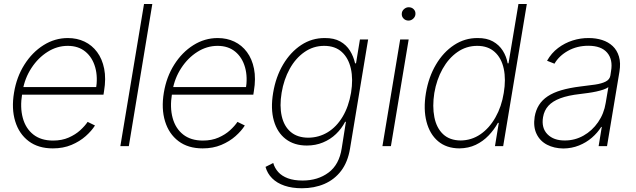

<svg xmlns="http://www.w3.org/2000/svg" viewBox="-20 -748 3255 983"><path d="M250.5 11.7Q175.8 11.7 126.7 -25.4Q77.6 -62.5 57.9 -127Q38.1 -191.4 51.8 -273.4Q64.9 -354 105 -417.2Q145 -480.5 202.9 -516.8Q260.7 -553.2 327.6 -553.2Q374.5 -553.2 412.8 -534.9Q451.2 -516.6 477.3 -481.4Q503.4 -446.3 513.4 -396Q523.4 -345.7 512.7 -281.7L509.8 -263.2H77.6L84 -302.2H493.2L470.7 -288.1Q481.9 -352.1 467.5 -403.1Q453.1 -454.1 417.2 -483.6Q381.3 -513.2 326.7 -513.2Q272 -513.2 223.4 -482.4Q174.8 -451.7 140.9 -399.7Q106.9 -347.7 96.2 -284.7L93.3 -266.6Q82 -198.2 96.7 -144.3Q111.3 -90.3 150.6 -59.3Q189.9 -28.3 251.5 -28.3Q296.9 -28.3 331.8 -43.7Q366.7 -59.1 390.9 -81.3Q415 -103.5 428.7 -124L466.3 -105.5Q449.2 -78.1 418.7 -51Q388.2 -23.9 345.9 -6.1Q303.7 11.7 250.5 11.7Z M759.8 -727.5 639.6 0H596.2L717.3 -727.5Z M1017.6 11.7Q942.9 11.7 893.8 -25.4Q844.7 -62.5 825 -127Q805.2 -191.4 818.8 -273.4Q832 -354 872.1 -417.2Q912.1 -480.5 970 -516.8Q1027.8 -553.2 1094.7 -553.2Q1141.6 -553.2 1179.9 -534.9Q1218.3 -516.6 1244.4 -481.4Q1270.5 -446.3 1280.5 -396Q1290.5 -345.7 1279.8 -281.7L1276.9 -263.2H844.7L851.1 -302.2H1260.3L1237.8 -288.1Q1249 -352.1 1234.6 -403.1Q1220.2 -454.1 1184.3 -483.6Q1148.4 -513.2 1093.8 -513.2Q1039.1 -513.2 990.5 -482.4Q941.9 -451.7 908 -399.7Q874 -347.7 863.3 -284.7L860.4 -266.6Q849.1 -198.2 863.8 -144.3Q878.4 -90.3 917.7 -59.3Q957 -28.3 1018.6 -28.3Q1064 -28.3 1098.9 -43.7Q1133.8 -59.1 1158 -81.3Q1182.1 -103.5 1195.8 -124L1233.4 -105.5Q1216.3 -78.1 1185.8 -51Q1155.3 -23.9 1113 -6.1Q1070.8 11.7 1017.6 11.7Z M1525.9 215.8Q1475.1 215.8 1436.5 202.6Q1397.9 189.5 1373.3 164.8Q1348.6 140.1 1339.4 106.4L1378.9 86.4Q1386.2 112.3 1404.5 132.8Q1422.9 153.3 1453.9 164.8Q1484.9 176.3 1529.3 176.3Q1607.4 176.3 1662.1 135.5Q1716.8 94.7 1729.5 11.2L1751 -124.5H1747.1Q1729 -89.4 1700.2 -61.8Q1671.4 -34.2 1633.5 -18.6Q1595.7 -2.9 1550.8 -2.9Q1486.3 -2.9 1442.9 -36.1Q1399.4 -69.3 1382.1 -130.1Q1364.7 -190.9 1378.4 -272.9Q1392.1 -355 1429.7 -418.2Q1467.3 -481.4 1522.2 -517.6Q1577.1 -553.7 1643.1 -553.2Q1689.9 -553.7 1721.7 -535.9Q1753.4 -518.1 1771.7 -488.5Q1790 -459 1797.9 -423.8H1802.7L1822.8 -545.9H1864.7L1772 13.2Q1760.7 81.5 1726.6 126.5Q1692.4 171.4 1640.9 193.6Q1589.4 215.8 1525.9 215.8ZM1558.1 -43Q1612.8 -43.5 1658 -71Q1703.1 -98.6 1734.1 -150.4Q1765.1 -202.1 1777.3 -273.4Q1788.6 -342.3 1776.4 -396.5Q1764.2 -450.7 1730 -481.9Q1695.8 -513.2 1639.6 -513.2Q1584 -513.2 1538.6 -481.4Q1493.2 -449.7 1463.1 -395.3Q1433.1 -340.8 1421.9 -273.4Q1410.6 -205.6 1422.4 -153.6Q1434.1 -101.6 1468.3 -72.5Q1502.4 -43.5 1558.1 -43Z M1938 0 2028.8 -545.9H2072.3L1981.4 0ZM2071.3 -642.6Q2056.2 -642.6 2045.9 -653.3Q2035.6 -664.1 2037.1 -678.7Q2037.6 -691.4 2048.3 -701.2Q2059.1 -710.9 2072.3 -710.9Q2088.4 -710.9 2098.4 -700.4Q2108.4 -689.9 2106.9 -674.8Q2106 -662.1 2095.5 -652.3Q2085 -642.6 2071.3 -642.6Z M2331.5 11.7Q2265.6 11.2 2222.9 -24.9Q2180.2 -61 2163.6 -125Q2147 -189 2160.6 -271.5Q2174.3 -353.5 2211.9 -417.2Q2249.5 -481 2304.7 -517.3Q2359.9 -553.7 2425.3 -553.2Q2471.7 -553.7 2503.7 -535.9Q2535.6 -518.1 2554.2 -488.5Q2572.8 -459 2579.1 -423.8H2583.5L2634.3 -727.5H2677.2L2556.2 0H2514.2L2533.7 -119.1H2529.3Q2510.3 -84.5 2481.7 -54.4Q2453.1 -24.4 2415.8 -6.6Q2378.4 11.2 2331.5 11.7ZM2338.4 -28.8Q2394 -29.3 2439.7 -60.5Q2485.4 -91.8 2516.6 -147Q2547.9 -202.1 2559.1 -272Q2570.8 -341.3 2559.1 -396Q2547.4 -450.7 2512.9 -481.9Q2478.5 -513.2 2423.3 -513.2Q2367.2 -513.2 2321.8 -481.4Q2276.4 -449.7 2245.8 -395Q2215.3 -340.3 2203.6 -272Q2192.9 -203.1 2203.9 -147.9Q2214.8 -92.8 2248.5 -61Q2282.2 -29.3 2338.4 -28.8Z M2864.3 12.2Q2816.9 11.7 2780.8 -7.1Q2744.6 -25.9 2727.1 -62.3Q2709.5 -98.6 2717.3 -149.9Q2723.1 -184.1 2739.5 -210.2Q2755.9 -236.3 2784.2 -255.1Q2812.5 -273.9 2854 -286.1Q2895.5 -298.3 2951.2 -305.2Q2993.2 -310.1 3026.6 -314.9Q3060.1 -319.8 3080.8 -330.3Q3101.6 -340.8 3105 -361.3L3108.4 -383.8Q3118.7 -443.4 3088.4 -478.5Q3058.1 -513.7 2992.2 -513.7Q2934.1 -513.7 2887.9 -487.8Q2841.8 -461.9 2818.8 -421.9L2780.8 -437Q2803.2 -476.6 2837.2 -502.2Q2871.1 -527.8 2911.9 -540.8Q2952.6 -553.7 2994.6 -553.2Q3031.2 -553.2 3062.7 -543.2Q3094.2 -533.2 3116.7 -512.2Q3139.2 -491.2 3148.9 -458.5Q3158.7 -425.8 3151.4 -380.9L3087.9 0H3044.9L3061 -98.1H3058.1Q3039.1 -67.9 3010.3 -43Q2981.4 -18.1 2944.3 -3.2Q2907.2 11.7 2864.3 12.2ZM2872.1 -28.8Q2923.3 -28.8 2967.5 -53.7Q3011.7 -78.6 3042 -122.3Q3072.3 -166 3081.1 -221.2L3094.7 -301.8Q3085.4 -294.9 3069.1 -289.3Q3052.7 -283.7 3032.5 -279.3Q3012.2 -274.9 2990.7 -272Q2969.2 -269 2949.2 -266.6Q2888.7 -259.8 2848.9 -244.9Q2809.1 -230 2787.6 -206.3Q2766.1 -182.6 2760.3 -148.4Q2751 -92.8 2783 -60.5Q2814.9 -28.3 2872.1 -28.8Z"/></svg>

Font: Inter Tight ExtraLight
Style: Italic
Weight: 250
Italic angle: -9.39999°
Designer: Rasmus Andersson
Foundry: rsms
Version: Version 3.004